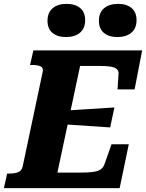

<svg xmlns="http://www.w3.org/2000/svg" viewBox="-52 -970 753 990"><path d="M288 -779Q244 -779 218.5 -800.5Q193 -822 193 -863Q193 -905 219.5 -927.5Q246 -950 291 -950Q336 -950 361.5 -928.5Q387 -907 387 -866Q387 -824 360.5 -801.5Q334 -779 288 -779ZM553 -779Q509 -779 483.5 -800.5Q458 -822 458 -863Q458 -905 484.5 -927.5Q511 -950 557 -950Q601 -950 626.5 -928.5Q652 -907 652 -866Q652 -824 625.5 -801.5Q599 -779 553 -779ZM612 -226 565 0H-32L-15 -75H-4Q22 -75 41 -82Q60 -89 65 -112L168 -599Q173 -621 157 -628Q141 -635 114 -635H103L120 -710H681L642 -509H554L559 -586Q561 -604 550.5 -613.5Q540 -623 518.5 -626.5Q497 -630 464 -630H361L244 -80H362Q402 -80 427.5 -83.5Q453 -87 467 -96.5Q481 -106 487 -124L523 -226ZM290 -400Q331 -403 372.5 -405.5Q414 -408 455.5 -410.5Q497 -413 538 -416L516 -313Q476 -316 436 -318.5Q396 -321 355.5 -324Q315 -327 274 -329Z"/></svg>

Font: Roboto Serif
Style: Bold Italic
Weight: 700
Italic angle: -10°
Designer: Greg Gazdowicz
Foundry: Commercial Type
Version: Version 1.008